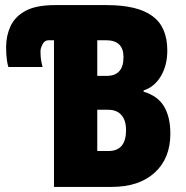

<svg xmlns="http://www.w3.org/2000/svg" viewBox="-20 -734 731 754"><path d="M192 0V-576H171Q155 -576 147 -560Q139 -544 139 -533Q139 -508 142 -493.5Q145 -479 147 -471H13Q10 -478 7 -498.5Q4 -519 4 -549Q4 -593 21 -630.5Q38 -668 79.5 -691Q121 -714 197 -714H399Q520 -714 578.5 -671Q637 -628 637 -536Q637 -477 611.5 -434.5Q586 -392 544 -379V-374Q600 -357 624.5 -315.5Q649 -274 649 -209Q649 -112 587.5 -56Q526 0 419 0ZM399 -436Q465 -436 465 -510Q465 -576 396 -576H362V-436ZM406 -141Q475 -141 475 -223Q475 -261 457 -282Q439 -303 404 -303H362V-141Z"/></svg>

Font: Noto Sans ExtraCondensed Black
Style: Regular
Weight: 900
Width: 2
Designer: Monotype Design Team
Foundry: Monotype Imaging Inc.
Version: Version 2.013; ttfautohint (v1.8.4.7-5d5b)